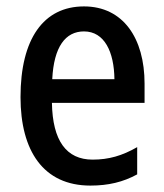

<svg xmlns="http://www.w3.org/2000/svg" viewBox="-20 -569 511 599"><path d="M242 -549C116 -549 44 -448 44 -266C44 -99 115 10 262 10C318 10 364 -1 408 -25V-110C361 -83 319 -71 269 -71C187 -71 144 -130 142 -248H431V-308C431 -450 364 -549 242 -549ZM242 -471C306 -471 336 -407 337 -322H143C148 -423 184 -471 242 -471Z"/></svg>

Font: Noto Sans Gujarati Condensed Medium
Style: Regular
Weight: 500
Width: 3
Designer: Jelle Bosma - Monotype Design Team, Universal Thirst
Foundry: Monotype Imaging Inc.
Version: Version 2.106